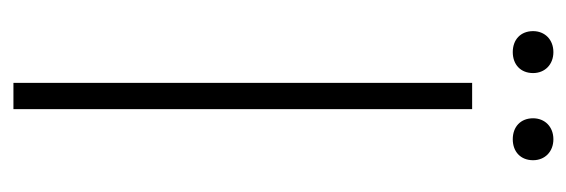

<svg xmlns="http://www.w3.org/2000/svg" viewBox="-306 -558 864 293"><g transform="rotate(90 126.5 -412.0)"><path d="M60 -762C79 -762 92 -774 92 -793C92 -811 79 -824 60 -824C41 -824 28 -811 28 -793C28 -774 41 -762 60 -762ZM193 -762C212 -762 225 -774 225 -793C225 -811 212 -824 193 -824C174 -824 161 -811 161 -793C161 -774 174 -762 193 -762ZM107 0H147V-700H107Z"/></g></svg>

Font: Fixel Text ExtraLight
Style: Regular
Weight: 200
Width: 4
Designer: AlfaBravo + MacPaw
Foundry: Kyrylo Tkachov, Marchela Mozhyna, Serhii Makarenko, Maria Weinstein, Zakhar Kryvoshyya
Version: Version 1.211